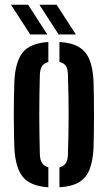

<svg xmlns="http://www.w3.org/2000/svg" viewBox="-20 -786 458 814"><path d="M41 -157Q40 -185.5 39.2 -222.5Q38.5 -259.5 38.5 -299Q38.5 -338.5 39.2 -376Q40 -413.5 41 -443.5Q45.5 -526 77 -564.5Q108.5 -603 185 -608V-523Q166.5 -518.5 158.2 -505.5Q150 -492.5 149 -469.5Q148 -425.5 147.2 -383.5Q146.5 -341.5 146.5 -300Q146.5 -258.5 147.2 -216.5Q148 -174.5 149 -131Q150 -107.5 158.5 -94.5Q167 -81.5 185 -77V8Q109 3 77.2 -35.5Q45.5 -74 41 -157ZM232 8V-76.5Q250.5 -81 259 -94.2Q267.5 -107.5 268 -131Q269.5 -175 270.2 -217Q271 -259 271 -300.5Q271 -342 270.2 -383.8Q269.5 -425.5 268 -469.5Q267.5 -493.5 259.2 -506.2Q251 -519 232 -523.5V-608Q283.5 -605 314.2 -586.8Q345 -568.5 359.2 -533.5Q373.5 -498.5 376.5 -443.5Q377.5 -414.5 378 -377.8Q378.5 -341 378.5 -301.2Q378.5 -261.5 378 -224.2Q377.5 -187 376.5 -157Q373.5 -102 359.2 -66.5Q345 -31 314.2 -13Q283.5 5 232 8ZM108 -640 26.5 -766H99L180.5 -640ZM228.5 -640 147 -766H220L301.5 -640Z"/></svg>

Font: Big Shoulders Stencil Display Thin
Style: Bold
Weight: 700
Version: Version 2.001